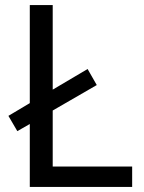

<svg xmlns="http://www.w3.org/2000/svg" viewBox="-20 -734 564 754"><path d="M97 0V-247L48 -219L13 -279L97 -329V-714H187V-382L324 -463L360 -400L187 -300V-80H499V0Z"/></svg>

Font: Noto Sans Vai
Style: Regular
Weight: 400
Designer: Monotype Design Team
Foundry: Monotype Imaging Inc.
Version: Version 2.001; ttfautohint (v1.8.4.7-5d5b)